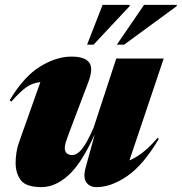

<svg xmlns="http://www.w3.org/2000/svg" viewBox="-20 -752 744 787"><path d="M331 -65 368.5 -201.5Q314 -81.5 260 -33.2Q206 15 150.5 15Q87 15 65.5 -13.2Q44 -41.5 44 -85Q44 -103 47.2 -125.5Q50.5 -148 57 -166L145.5 -415.5Q113 -412 88 -394.5Q63 -377 26.5 -335.5L19.5 -341Q77.5 -438 144 -479Q210.5 -520 273 -520Q328 -520 345.8 -495.5Q363.5 -471 341.5 -414L266 -215Q255 -186 250.2 -170.8Q245.5 -155.5 245.5 -146Q245.5 -130.5 254 -123.5Q262.5 -116.5 275.5 -116.5Q295.5 -116.5 315 -139.8Q334.5 -163 363.5 -228L456.5 -512H651L510.5 -94.5Q535 -104.5 563.5 -126Q592 -147.5 626 -187L631 -183Q569 -77.5 502.8 -31.2Q436.5 15 375.5 15Q347 15 333.5 -5.2Q320 -25.5 331 -65ZM459 -569 570.5 -732H704.5V-727L489 -569ZM337 -569 400.5 -732H511.5V-727L363.5 -569Z"/></svg>

Font: Newsreader 72pt ExtraBold
Style: Italic
Weight: 800
Italic angle: -17°
Designer: Hugues Gentile
Foundry: Production Type
Version: Version 1.003; ttfautohint (v1.8.3)